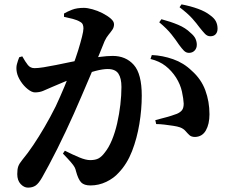

<svg xmlns="http://www.w3.org/2000/svg" viewBox="-20 -816 1040 879"><path d="M845 -574Q832 -574 822 -584Q812 -594 799 -612Q786 -632 765 -658.5Q744 -685 709 -714L719 -728Q761 -717 795.5 -702.5Q830 -688 852 -666Q869 -652 875 -638.5Q881 -625 881 -611Q881 -595 871 -584.5Q861 -574 845 -574ZM108 43Q90 43 74.5 26.5Q59 10 59 -19Q59 -41 63.5 -54Q68 -67 82 -84Q107 -114 132.5 -152Q158 -190 184 -234.5Q210 -279 235 -329Q256 -374 275 -419.5Q294 -465 310.5 -507.5Q327 -550 338 -586Q349 -622 355.5 -648Q362 -674 362 -686Q362 -696 359 -703.5Q356 -711 347 -716Q334 -724 313.5 -729.5Q293 -735 273 -739V-754Q288 -763 310 -771.5Q332 -780 364 -780Q380 -780 403.5 -773.5Q427 -767 449.5 -755.5Q472 -744 487 -731Q502 -718 502 -705Q502 -691 494.5 -680Q487 -669 477 -657Q467 -645 459 -628Q450 -605 433.5 -565Q417 -525 396.5 -477Q376 -429 355.5 -381Q335 -333 318 -295Q301 -257 281.5 -215.5Q262 -174 242 -134Q222 -94 204 -60.5Q186 -27 173 -4Q157 24 143 33.5Q129 43 108 43ZM394 33Q365 33 351.5 19Q338 5 328 -32Q326 -42 321.5 -50.5Q317 -59 305 -73Q293 -87 268 -113L277 -126Q315 -107 344 -95Q373 -83 393 -83Q417 -83 431.5 -91Q446 -99 460 -118Q478 -140 492.5 -175Q507 -210 516.5 -252Q526 -294 531 -337Q536 -380 536 -418Q536 -458 522 -479Q508 -500 473 -500Q451 -500 418 -491.5Q385 -483 348.5 -470Q312 -457 278 -443Q244 -429 219 -418Q194 -407 177.5 -400Q161 -393 140 -393Q126 -393 107.5 -407.5Q89 -422 75 -443.5Q61 -465 57 -485Q53 -506 57.5 -522.5Q62 -539 68 -554L82 -558Q96 -533 107.5 -518.5Q119 -504 138 -504Q154 -504 179.5 -508Q205 -512 237 -518.5Q269 -525 305 -532.5Q341 -540 377 -546Q402 -551 436.5 -555.5Q471 -560 496 -560Q556 -560 592.5 -519Q629 -478 629 -378Q629 -315 618 -248.5Q607 -182 584.5 -124Q562 -66 524 -26Q501 0 466.5 16.5Q432 33 394 33ZM873 -189Q856 -189 847 -197.5Q838 -206 829 -216.5Q820 -227 804 -233Q793 -237 773.5 -240Q754 -243 733 -245.5Q712 -248 695 -248L691 -266Q712 -272 730.5 -276.5Q749 -281 764 -286Q779 -291 790 -295Q806 -302 813.5 -312Q821 -322 821 -342Q820 -364 813 -396.5Q806 -429 786 -461Q766 -492 738 -514Q710 -536 669 -546L675 -564Q724 -562 772.5 -545Q821 -528 858 -492Q901 -454 920 -402.5Q939 -351 939 -293Q939 -248 922.5 -219Q906 -190 873 -189ZM943 -650Q929 -650 918.5 -661Q908 -672 893 -691Q880 -709 860.5 -731Q841 -753 802 -783L811 -796Q853 -788 887 -775.5Q921 -763 941 -747Q961 -733 968.5 -718Q976 -703 976 -685Q976 -669 967.5 -659.5Q959 -650 943 -650Z"/></svg>

Font: Noto Serif TC
Style: Bold
Weight: 700
Designer: Ryoko NISHIZUKA 西塚涼子 (kana & ideographs); Frank Grießhammer (Latin, Greek & Cyrillic); Wenlong ZHANG 张文龙 (bopomofo); San
Foundry: Adobe
Version: Version 2.002-H1;hotconv 1.1.0;makeotfexe 2.6.0